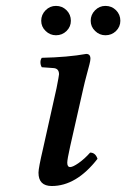

<svg xmlns="http://www.w3.org/2000/svg" viewBox="-20 -618 426 648"><path d="M261.2 -319.8 216.8 -124Q207 -80.1 207 -68.8Q207 -54.2 216.8 -54.2Q226.1 -54.2 245.8 -68.1Q265.6 -82 284.2 -103Q302.2 -103 309.1 -82Q237.8 9.8 154.8 9.8Q109.9 9.8 109.9 -35.2Q109.9 -50.8 125 -115.2L170.9 -320.8Q179.2 -363.3 179.2 -367.2Q179.2 -386.7 161.1 -388.2L121.1 -391.1Q116.7 -397.9 116.5 -407.2Q116.2 -416.5 121.1 -422.9Q208.5 -424.8 271 -436Q285.2 -436 285.2 -419.9Q285.2 -413.6 282 -401.1Q278.8 -388.7 272.5 -365.2Q266.1 -341.8 261.2 -319.8ZM119.1 -547.9Q119.1 -568.4 133.8 -583.3Q148.4 -598.1 168.9 -598.1Q189.9 -598.1 204.6 -583.5Q219.2 -568.8 219.2 -547.9Q219.2 -527.8 204.6 -513.4Q189.9 -499 168.9 -499Q148.9 -499 134 -513.4Q119.1 -527.8 119.1 -547.9ZM286.1 -547.9Q286.1 -568.4 300.8 -583.3Q315.4 -598.1 335.9 -598.1Q356.9 -598.1 371.6 -583.5Q386.2 -568.8 386.2 -547.9Q386.2 -527.8 371.6 -513.4Q356.9 -499 335.9 -499Q315.9 -499 301 -513.4Q286.1 -527.8 286.1 -547.9Z"/></svg>

Font: Common Serif Medium
Style: Italic
Weight: 500
Italic angle: -12°
Designer: Philipp H. Poll, Khaled Hosny
Foundry: Stefan Peev, Context Ltd.
Version: Version 1.026